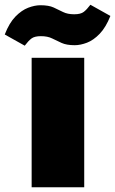

<svg xmlns="http://www.w3.org/2000/svg" viewBox="-90 -787 484 807"><path d="M43 0V-544H264V0ZM224 -597Q190 -597 169 -606.5Q148 -616 129 -625.5Q110 -635 82 -635Q55 -635 42 -625Q29 -615 14 -595L-70 -642Q-51 -691 -25 -717.5Q1 -744 28.5 -754.5Q56 -765 80 -765Q115 -765 135.5 -755.5Q156 -746 175 -736.5Q194 -727 222 -727Q249 -727 262 -737Q275 -747 290 -767L374 -720Q355 -672 329 -645Q303 -618 275.5 -607.5Q248 -597 224 -597Z"/></svg>

Font: Mona Sans Expanded Black
Style: Regular
Weight: 900
Width: 7
Designer: Deni Anggara
Foundry: GitHub
Version: Version 2.000